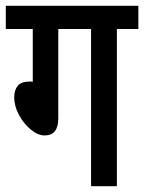

<svg xmlns="http://www.w3.org/2000/svg" viewBox="-20 -642 497 662"><path d="M181 -542V-234Q181 -175 134 -175Q111 -175 86.5 -195Q62 -215 45.5 -245.5Q29 -276 29 -307Q29 -331 41 -346Q53 -361 86 -361L93 -360V-542H0V-622H457V-542H383V0H294V-542Z"/></svg>

Font: Noto Sans ExtraCondensed Medium
Style: Regular
Weight: 500
Width: 2
Designer: Monotype Design Team
Foundry: Monotype Imaging Inc.
Version: Version 2.013; ttfautohint (v1.8.4.7-5d5b)